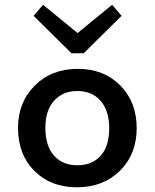

<svg xmlns="http://www.w3.org/2000/svg" viewBox="-20 -777 654 812"><path d="M494.1 -710 334 -551.8H282.2L122.1 -710L162.1 -756.8L308.1 -637.2L454.1 -756.8ZM305.2 15.1Q194.8 15.1 125.5 -54.2Q56.2 -123.5 56.2 -235.8Q56.2 -344.2 127 -415Q197.8 -485.8 309.1 -485.8Q418.9 -485.8 488.5 -415.8Q558.1 -345.7 558.1 -234.9Q558.1 -125 487.3 -54.9Q416.5 15.1 305.2 15.1ZM307.1 -78.1Q369.6 -78.1 405.8 -118.4Q441.9 -158.7 441.9 -234.9Q441.9 -308.1 405.8 -350.1Q369.6 -392.1 307.1 -392.1Q245.6 -392.1 208.7 -351.1Q171.9 -310.1 171.9 -235.8Q171.9 -160.6 208 -119.4Q244.1 -78.1 307.1 -78.1Z"/></svg>

Font: IntelOne Mono Medium
Style: Regular
Weight: 500
Designer: Fred Shallcrass
Foundry: Frere-Jones Type LLC
Version: Version 1.200;hotconv 1.1.0;makeotfexe 2.6.0;FJTRelease1.2